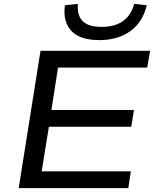

<svg xmlns="http://www.w3.org/2000/svg" viewBox="-20 -966 791 986"><path d="M76 0 188 -705H751L736 -619H278L244 -401H668L654 -315H231L194 -86H652L639 0ZM490 -760Q425 -760 383.5 -780.5Q342 -801 324 -841Q306 -881 313 -939L380 -946Q375 -888 404 -858Q433 -828 502 -828Q571 -828 612.5 -858.5Q654 -889 669 -946L734 -939Q713 -852 649 -806Q585 -760 490 -760Z"/></svg>

Font: Nunito Sans 10pt Expanded Medium
Style: Italic
Weight: 500
Width: 7
Italic angle: -9°
Designer: Vernon Adams
Foundry: Vernon Adams
Version: Version 3.101;gftools[0.9.27]